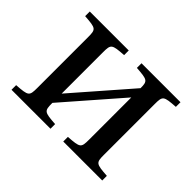

<svg xmlns="http://www.w3.org/2000/svg" viewBox="-109 -670 850 850"><g transform="rotate(45 316.0 -245.0)"><path d="M32 0H276V-29C204 -34 201 -36 201 -87L431 -351V-87C431 -36 428 -34 356 -29V0H600V-29C528 -34 525 -36 525 -87V-403C525 -454 528 -456 600 -461V-490H356V-461C425 -456 431 -454 431 -409L201 -145V-403C201 -454 204 -456 276 -461V-490H32V-461C104 -456 107 -454 107 -403V-87C107 -36 104 -34 32 -29Z"/></g></svg>

Font: Lingua Franca
Style: Regular
Weight: 400
Version: Version 1.19